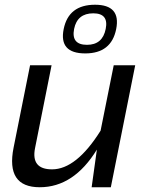

<svg xmlns="http://www.w3.org/2000/svg" viewBox="-20 -787 628 807"><path d="M548.3 -512.7 445.8 0H365.2L387.2 -158.2Q290 0 147 0Q3.9 0 37.1 -166.5L106.4 -512.7H196.8L127.4 -165Q109.4 -75.2 198.7 -75.2Q300.8 -75.2 402.8 -237.8L458 -512.7ZM345.7 -598.6Q411.1 -598.6 424.3 -665.5Q437.5 -731 372.1 -731Q304.7 -731 291.5 -665.5Q278.3 -598.6 345.7 -598.6ZM247.6 -664.6Q268.1 -767.1 379.4 -767.1Q488.8 -767.1 468.3 -664.6Q447.8 -562.5 338.4 -562.5Q227.1 -562.5 247.6 -664.6Z"/></svg>

Font: Sansation
Style: Italic
Weight: 400
Designer: Bernd Montag
Version: Version 1.301